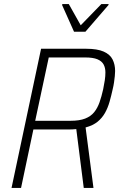

<svg xmlns="http://www.w3.org/2000/svg" viewBox="-20 -929 590 949"><path d="M37 0 183 -688H406Q461 -688 492.5 -674Q524 -660 536.5 -635Q549 -610 549 -578Q549 -568 547.5 -553Q546 -538 543.5 -521Q541 -504 537 -488Q530 -456 521.5 -426Q513 -396 499 -371Q485 -346 462.5 -327.5Q440 -309 403 -299L442 0H394L357 -291Q348 -290 338 -289.5Q328 -289 318 -289H145L84 0ZM154 -332H329Q373 -332 401 -343Q429 -354 445.5 -374.5Q462 -395 472 -423.5Q482 -452 490 -488Q495 -512 498 -532.5Q501 -553 501 -571Q501 -594 492 -610.5Q483 -627 461.5 -636Q440 -645 401 -645H221ZM346 -772 287 -904 288 -909H320L379 -804L481 -909H517L516 -904L402 -772Z"/></svg>

Font: Saira SemiCondensed ExtraLight
Style: Italic
Weight: 250
Width: 4
Italic angle: -12°
Designer: Hector Gatti with collaboration of the Omnibus-Type team
Foundry: Omnibus-Type
Version: Version 1.101